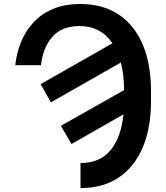

<svg xmlns="http://www.w3.org/2000/svg" viewBox="-20 -742 843 975"><path d="M188.2 -410.9H57.5Q63.6 -470.2 85.6 -525.7Q107.6 -581.3 147.4 -625.5Q187.1 -669.7 246.8 -695.7Q306.5 -721.6 387.8 -721.6Q503.6 -721.6 583.6 -667.6Q663.7 -613.6 705.3 -514.4Q746.8 -415.1 746.8 -279.8V-228Q746.8 -93 705.1 6Q663.4 105.1 583.5 159.1Q503.6 213.1 388.8 213.1V85.9Q488.3 85.9 541.9 20.1Q595.5 -45.8 606.9 -161.2L343 -10.7L289.1 -103L610.1 -284.4Q609.7 -362.9 593.8 -424.7L238.6 -222.3L186.1 -314.6L551.1 -522.4Q491.8 -609.7 383.2 -609.7Q293.7 -609.7 245.7 -554.9Q197.8 -500 188.2 -410.9Z"/></svg>

Font: Inter UI Semi Bold
Style: Regular
Weight: 600
Designer: Rasmus Andersson
Foundry: rsms
Version: 3.2;8d6f07862